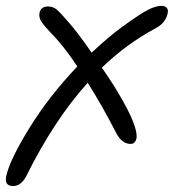

<svg xmlns="http://www.w3.org/2000/svg" viewBox="-46 -497 589 650"><path d="M-2 132.8Q-31.7 132.8 -24.9 99.1Q-12.7 43.5 53.7 -64Q120.1 -171.4 215.8 -272Q168.9 -342.8 127 -384.8Q103.5 -409.2 94 -424.1Q84.5 -439 87.9 -454.1Q89.4 -463.4 96.7 -469.2Q104 -475.1 116.2 -475.1Q133.3 -475.1 145.5 -465.1Q157.7 -455.1 185.1 -422.9Q214.4 -390.6 264.2 -318.8Q325.2 -375.5 369.1 -407.2Q429.2 -450.7 455.3 -463.9Q481.4 -477.1 500 -477.1Q512.2 -477.1 518.1 -470.9Q523.9 -464.8 522 -454.1Q516.1 -420.4 481.9 -401.9Q382.3 -348.6 298.8 -268.1Q351.6 -192.4 384.8 -127.9Q420.9 -57.6 416 -27.8Q411.1 -9.8 396 -9.8Q365.2 -9.8 345.2 -50.8Q302.7 -134.3 251 -216.8Q136.7 -90.3 42 101.1Q24.4 132.8 -2 132.8Z"/></svg>

Font: Shantell Sans Irregular
Style: Italic
Weight: 300
Italic angle: -11.31°
Designer: Stephen Nixon, Anya Danilova, Shantell Martin
Foundry: Arrow Type
Version: Version 1.006;[9816181b4]